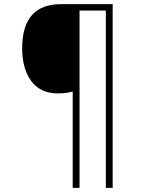

<svg xmlns="http://www.w3.org/2000/svg" viewBox="-20 -780 695 927"><path d="M524 127H491V-729H364V127H331V-338Q299 -329 260 -329Q175 -329 131 -388.5Q87 -448 87 -547Q87 -760 275 -760H524Z"/></svg>

Font: Noto Sans Gujarati UI ExtraLight
Style: Regular
Weight: 200
Designer: Jelle Bosma - Monotype Design Team, Universal Thirst
Foundry: Monotype Imaging Inc.
Version: Version 2.106; ttfautohint (v1.8.4.7-5d5b)